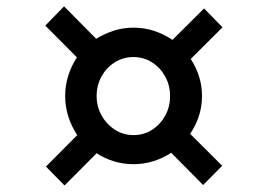

<svg xmlns="http://www.w3.org/2000/svg" viewBox="-20 -642 824 604"><path d="M124.5 -118 223 -217Q205.5 -243 195.2 -274.5Q185 -306 185 -340Q185 -373.5 194.8 -404.2Q204.5 -435 222 -461.5L122.5 -561.5L181.5 -622L282.5 -520Q308.5 -536 338 -545.5Q367.5 -555 400 -555Q434 -555 465 -544.8Q496 -534.5 522.5 -516.5L622 -615.5L680 -556L580 -456.5Q596.5 -431.5 606 -402Q615.5 -372.5 615.5 -340.5Q615.5 -307.5 605.8 -277.2Q596 -247 578 -221L679 -120.5L619 -60L518.5 -161.5Q493 -144.5 462.8 -135Q432.5 -125.5 400 -125.5Q368 -125.5 338.5 -134.5Q309 -143.5 284 -160L183 -58.5ZM284 -340Q284 -306.5 299.8 -278.5Q315.5 -250.5 341.8 -233.8Q368 -217 400 -217Q432.5 -217 458.5 -233.8Q484.5 -250.5 499.8 -278.2Q515 -306 515 -340Q515 -373.5 499.5 -401.5Q484 -429.5 458 -446Q432 -462.5 399.5 -462.5Q367.5 -462.5 341.2 -446Q315 -429.5 299.5 -401.8Q284 -374 284 -340Z"/></svg>

Font: Merriweather 28pt
Style: Bold Italic
Weight: 700
Italic angle: -7.8°
Version: Version 2.101